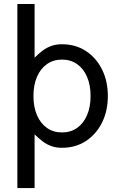

<svg xmlns="http://www.w3.org/2000/svg" viewBox="-20 -743 618 978"><path d="M150.4 -253.9Q150.4 -310.1 168.5 -351.8Q186.5 -393.6 219.2 -416.5Q252 -439.5 295.9 -439.5Q339.8 -439.5 372.6 -416.5Q405.3 -393.6 423.3 -351.8Q441.4 -310.1 441.4 -253.9Q441.4 -197.8 423.3 -156Q405.3 -114.3 372.6 -91.3Q339.8 -68.4 295.9 -68.4Q252 -68.4 219.2 -91.3Q186.5 -114.3 168.5 -156Q150.4 -197.8 150.4 -253.9ZM68.4 -425.8V214.8H156.2V-58.6Q177.2 -38.1 197.5 -22.7Q217.8 -7.3 241.7 1.2Q265.6 9.8 295.9 9.8Q364.7 9.8 417.2 -24.4Q469.7 -58.6 499.5 -118.2Q529.3 -177.7 529.3 -253.9Q529.3 -330.1 499.5 -389.6Q469.7 -449.2 417.2 -483.4Q364.7 -517.6 295.9 -517.6Q265.6 -517.6 241.7 -509Q217.8 -500.5 197.5 -485.4Q177.2 -470.2 156.2 -449.2Q156.2 -456.5 156.2 -479.2Q156.2 -502 156.2 -533Q156.2 -564 156.2 -596.9Q156.2 -629.9 156.2 -658.4Q156.2 -687 156.2 -704.8Q156.2 -722.7 156.2 -722.7H68.4Z"/></svg>

Font: Giphurs SC
Style: Regular
Weight: 400
Version: Version 0.920